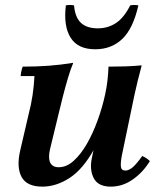

<svg xmlns="http://www.w3.org/2000/svg" viewBox="-20 -716 629 752"><path d="M146 15Q85 15 64.5 -23Q44 -61 59 -126L92 -268Q102 -306 107.5 -343Q113 -380 115 -418H61Q61 -425 63.5 -436.5Q66 -448 69 -455Q123 -455 170.5 -458.5Q218 -462 267 -470Q257 -447 246 -410Q235 -373 225.5 -335Q216 -297 209 -268L176 -132Q168 -98 176.5 -79.5Q185 -61 210 -61Q241 -61 269 -86.5Q297 -112 320.5 -153Q344 -194 362.5 -245Q381 -296 392 -347H422Q393 -212 349 -132.5Q305 -53 252.5 -19Q200 15 146 15ZM414 15Q364 15 347 -18.5Q330 -52 340 -98L392 -347Q398 -375 401 -401.5Q404 -428 405 -455Q439 -455 470.5 -456Q502 -457 535 -460Q526 -427 519.5 -400Q513 -373 507 -346L457 -106Q452 -79 453.5 -63.5Q455 -48 471 -48Q485 -48 500.5 -61.5Q516 -75 537 -105Q546 -101 553 -96.5Q560 -92 567 -85Q540 -41 500 -13Q460 15 414 15ZM490 -695Q506 -698 522 -695Q501 -603 458.5 -563Q416 -523 353 -523Q285 -523 256.5 -568.5Q228 -614 238 -695Q254 -698 270 -695Q274 -648 297 -626.5Q320 -605 363 -605Q403 -605 434.5 -626Q466 -647 490 -695Z"/></svg>

Font: Poltawski Nowy SemiBold
Style: Italic
Weight: 600
Italic angle: -12°
Version: Version 1.001;gftools[0.9.25]